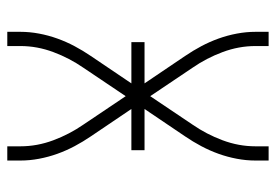

<svg xmlns="http://www.w3.org/2000/svg" viewBox="-138 -638 775 540"><g transform="rotate(90 250.0 -367.5)"><path d="M69 0V-37Q69 -63 74 -89.5Q79 -116 88 -141Q97 -166 109.5 -189.5Q122 -213 137 -235L214 -349H98V-386H214L137 -500Q122 -522 109.5 -545.5Q97 -569 88 -594Q79 -619 74 -645.5Q69 -672 69 -698V-735H109V-698Q109 -651 126 -605.5Q143 -560 170 -521L250 -402L330 -521Q357 -560 374 -605.5Q391 -651 391 -698V-735H431V-698Q431 -672 426 -645.5Q421 -619 412 -594Q403 -569 390.5 -545.5Q378 -522 363 -500L286 -386H402V-349H286L363 -235Q378 -213 390.5 -189.5Q403 -166 412 -141Q421 -116 426 -89.5Q431 -63 431 -37V0H391V-37Q391 -84 374 -129.5Q357 -175 330 -214L250 -333L170 -214Q143 -175 126 -129.5Q109 -84 109 -37V0Z"/></g></svg>

Font: Iosevka Curly Extralight
Style: Regular
Weight: 200
Monospace: yes
Designer: Belleve Invis
Foundry: Belleve Invis
Version: Version 22.1.2; ttfautohint (v1.8.4)